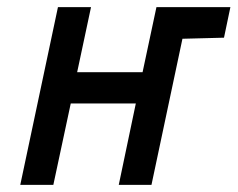

<svg xmlns="http://www.w3.org/2000/svg" viewBox="-20 -520 668 540"><path d="M461 -500 442 -411H494L610 -414L628 -500ZM381 -317H197L236 -500H143L37 0H130L179 -229H362L314 0H406L512 -500H420Z"/></svg>

Font: Advent Pro SemiBold
Style: Italic
Weight: 600
Italic angle: -12°
Version: Version 3.000